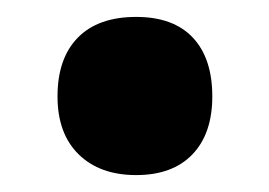

<svg xmlns="http://www.w3.org/2000/svg" viewBox="-20 -195 318 227"><path d="M48 -81Q48 -126 72 -150.5Q96 -175 141 -175Q185 -175 208 -150.5Q231 -126 231 -81Q231 -37 207.5 -12.5Q184 12 141 12Q98 12 73 -12.5Q48 -37 48 -81Z"/></svg>

Font: Noto Sans Gurmukhi UI ExtraCondensed Black
Style: Regular
Weight: 900
Width: 2
Designer: Jelle Bosma - Monotype Design Team
Foundry: Monotype Imaging Inc.
Version: Version 2.004; ttfautohint (v1.8.4.7-5d5b)